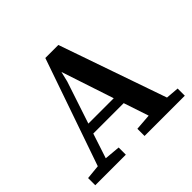

<svg xmlns="http://www.w3.org/2000/svg" viewBox="-162 -844 1022 1022"><g transform="rotate(-45 349.0 -333.5)"><path d="M10 0V-54L91 -62L301 -667H399L610 -60L684 -54V0H381V-54L473 -61L426 -202H197L151 -62L240 -54V0ZM295 -496 216 -258H407L309 -554Z"/></g></svg>

Font: Source Serif 4 SmText Semibold
Style: Regular
Weight: 600
Designer: Frank Grießhammer
Foundry: Adobe
Version: Version 4.005;hotconv 1.1.0;makeotfexe 2.6.0